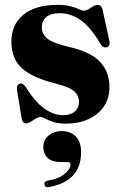

<svg xmlns="http://www.w3.org/2000/svg" viewBox="-20 -494 503 785"><path d="M238 -23Q269 -23 286 -38.2Q303 -53.5 303 -77Q303 -101 285.8 -118.8Q268.5 -136.5 214 -150.5Q139.5 -169 98.8 -193.8Q58 -218.5 42.2 -250.5Q26.5 -282.5 26.5 -322.5Q26.5 -394 75.8 -434Q125 -474 214.5 -474Q248 -474 269.2 -468.2Q290.5 -462.5 302.8 -456.5Q315 -450.5 322 -450.5Q335 -450.5 351.2 -462.2Q367.5 -474 380.5 -474Q386 -474 391 -470.2Q396 -466.5 399 -456L425.5 -335Q433.5 -307.5 418 -301.5Q403.5 -295.5 392 -312.5Q350.5 -383 310.2 -411.5Q270 -440 223.5 -440Q187.5 -440 169.2 -424.2Q151 -408.5 151 -382Q151 -356 171.8 -337.5Q192.5 -319 259 -303Q353 -281.5 390.2 -240Q427.5 -198.5 427.5 -137.5Q427.5 -92 404.5 -58.5Q381.5 -25 341.5 -6.8Q301.5 11.5 251 11.5Q219 11.5 198.5 4.8Q178 -2 165.5 -8.8Q153 -15.5 145 -15.5Q137 -15.5 126.2 -9Q115.5 -2.5 105 4Q94.5 10.5 86.5 10.5Q72 10.5 68.5 -11L50.5 -118.5Q45.5 -145.5 59.5 -151.5Q72.5 -157 85.5 -138Q124 -76 162 -49.5Q200 -23 238 -23ZM227.5 168.5Q191 168.5 174 151Q157 133.5 157 108.5Q157 79 178.2 60.5Q199.5 42 232 42Q268 42 289.8 64Q311.5 86 311.5 128.5Q311.5 246 182.5 270.5Q165 274.5 162 261Q158.5 248.5 174.5 244.5Q221.5 237 245 216.5Q268.5 196 268.5 179Q268.5 168.5 256.5 168.5Z"/></svg>

Font: Fraunces 72pt S000
Style: Bold
Weight: 700
Version: Version 1.000; ttfautohint (v1.8.3)